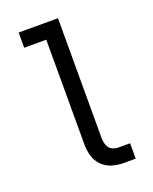

<svg xmlns="http://www.w3.org/2000/svg" viewBox="-138 -812 709 890"><g transform="rotate(-20 216.0 -367.5)"><path d="M316 0H375V-76H316Q300 -76 285 -84.5Q270 -93 264.5 -109.5Q259 -126 259 -143V-735H65V-660H174V-143Q174 -114 182 -86Q190 -58 211 -37Q232 -16 260 -8Q288 0 316 0Z"/></g></svg>

Font: Iosevka Sparkle
Style: Regular
Weight: 400
Designer: Belleve Invis
Foundry: Belleve Invis
Version: Version 4.5.0; ttfautohint (v1.8.3)